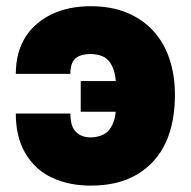

<svg xmlns="http://www.w3.org/2000/svg" viewBox="-20 -575 601 605"><path d="M265.6 9.9Q198.5 9.9 144.9 -14.6Q90.9 -39.4 59.7 -92.3Q29.8 -142.8 29.8 -217.3H201.7Q201.7 -201.3 204.7 -187.7Q207.7 -174 215.2 -164.1Q222.7 -154.1 234.9 -148.3Q247.2 -142.4 265.6 -142Q307.5 -143.5 324.6 -166.5Q342 -189.6 344.5 -223H234.4V-319.6H344.8Q342 -356.9 325.3 -380Q308.2 -403.8 265.6 -404.8Q233 -404.8 217.3 -390.4Q201.7 -376.1 201.7 -342.3H29.8Q29.8 -377.5 37.8 -406.6Q45.8 -435.7 60.7 -459.2Q75.6 -482.6 96.6 -500.2Q117.5 -517.8 143.1 -530.2Q196.4 -555.4 265.6 -555.4Q331.3 -555.4 381 -534.4Q430.8 -513.5 464.1 -476.4Q497.5 -439.3 514.4 -388.1Q531.2 -337 531.2 -277Q531.2 -97.3 413 -25.9Q353.7 9.9 265.6 9.9Z"/></svg>

Font: Linik Sans Black
Style: Regular
Weight: 900
Designer: Fonts by Rasmus Andersson / Changes by Cristiano Sobral with parts from Marc Monis
Foundry: rsms
Version: Version 3.020; ttfautohint (v1.6)